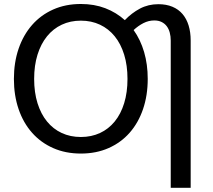

<svg xmlns="http://www.w3.org/2000/svg" viewBox="-20 -744 1040 939"><path d="M375.5 -74Q427 -74 469 -93.5Q511 -113 541 -149.8Q571 -186.5 587.2 -239.2Q603.5 -292 603.5 -358Q603.5 -424 587.2 -476.8Q571 -529.5 541 -566.5Q511 -603.5 469 -623.2Q427 -643 375.5 -643Q324 -643 282 -623.2Q240 -603.5 210 -566.5Q180 -529.5 163.5 -476.8Q147 -424 147 -358Q147 -292 163.5 -239.2Q180 -186.5 210 -149.8Q240 -113 282 -93.5Q324 -74 375.5 -74ZM815 -546Q815 -566.5 810.2 -584.5Q805.5 -602.5 795.5 -615.8Q785.5 -629 770.2 -636.5Q755 -644 734.5 -644Q707 -644 681.5 -631Q656 -618 633.5 -597Q667 -550 684.8 -489.5Q702.5 -429 702.5 -358Q702.5 -277.5 679.5 -210.2Q656.5 -143 614 -94.8Q571.5 -46.5 511 -19.8Q450.5 7 375.5 7Q300.5 7 240 -19.8Q179.5 -46.5 136.8 -94.8Q94 -143 71 -210.2Q48 -277.5 48 -358Q48 -438.5 71 -505.8Q94 -573 136.8 -621.8Q179.5 -670.5 240 -697.5Q300.5 -724.5 375.5 -724.5Q441 -724.5 495 -703.8Q549 -683 590.5 -645.5Q624 -680.5 664.5 -702Q705 -723.5 754.5 -723.5Q793.5 -723.5 823.2 -711Q853 -698.5 872.8 -675.2Q892.5 -652 902.5 -619.2Q912.5 -586.5 912.5 -546V174.5H815Z"/></svg>

Font: Lato 2
Style: Regular
Weight: 400
Designer: Lukasz Dziedzic with Adam Twardoch and Botio Nikoltchev
Foundry: tyPoland Lukasz Dziedzic
Version: Version 2.015; 2015-08-06; http://www.latofonts.com/